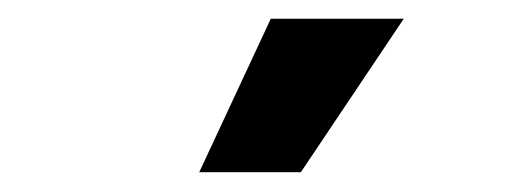

<svg xmlns="http://www.w3.org/2000/svg" viewBox="-20 -797 537 202"><path d="M189.6 -615.8H296.5L404.8 -777.3H264.9Z"/></svg>

Font: GiG Sans
Style: Bold
Weight: 700
Designer: Andreas Faust
Version: Version 1.100;FEAKit 1.0